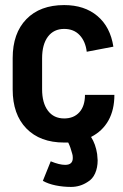

<svg xmlns="http://www.w3.org/2000/svg" viewBox="-20 -546 486 757"><path d="M431 -172Q431 -113 407.5 -71Q384 -29 339 -6Q357 22 363 61Q365 79 365 86Q365 115 355 137.5Q345 160 326 171Q296 191 260 191Q229 191 199.5 185Q170 179 149 167L180 90Q214 104 237 104Q267 104 267 77Q267 67 265 61Q258 34 249 16H233Q138 16 84 -39.5Q30 -95 30 -193V-317Q30 -415 84 -470.5Q138 -526 233 -526Q313 -526 364 -483Q415 -440 427 -362L322 -342Q317 -383 294 -407.5Q271 -432 233 -432Q192 -432 169 -401.5Q146 -371 146 -316V-194Q146 -140 169 -109.5Q192 -79 233 -79Q271 -79 293 -103.5Q315 -128 315 -172Z"/></svg>

Font: Akshar Medium
Style: Regular
Weight: 500
Designer: Tall Chai
Foundry: Tall Chai
Version: Version 1.000